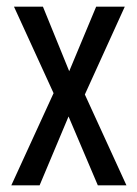

<svg xmlns="http://www.w3.org/2000/svg" viewBox="-20 -557 413 577"><path d="M141 -277 14 0H99L186 -207L274 0H360L235 -273L355 -537H269L188 -343L109 -537H22Z"/></svg>

Font: Noto Sans Gujarati UI ExtraCondensed
Style: Regular
Weight: 400
Width: 2
Designer: Jelle Bosma - Monotype Design Team, Universal Thirst
Foundry: Monotype Imaging Inc.
Version: Version 2.106